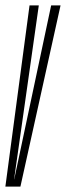

<svg xmlns="http://www.w3.org/2000/svg" viewBox="-35 -695 246 715"><path d="M-15 0H41L190.5 -675H155.5L18 -27.5H17.5L109.5 -675H75Z"/></svg>

Font: Anybody UltraCondensed ExtraLight
Style: Italic
Weight: 250
Width: 1
Italic angle: -10°
Version: Version 1.113;gftools[0.9.25]